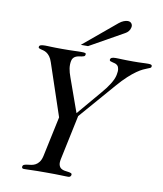

<svg xmlns="http://www.w3.org/2000/svg" viewBox="-95 -967 889 1046"><g transform="rotate(10 349.0 -444.0)"><path d="M297.9 -85.9Q293.5 -64.5 297.4 -52.5Q301.3 -40.5 309.8 -34.7Q318.4 -28.8 329.3 -27.1Q340.3 -25.4 349.9 -24.2Q359.4 -22.9 365.2 -20.3Q371.1 -17.6 369.6 -9.8Q368.7 -5.4 365 -1.7Q361.3 2 354.5 2Q345.2 2 335.4 1.7Q325.7 1.5 312 1Q298.3 0.5 279.1 0.2Q259.8 0 231.9 0Q203.6 0 184.3 0.2Q165 0.5 151.1 1Q137.2 1.5 127.2 1.7Q117.2 2 108.4 2Q101.6 2 99.1 -1.7Q96.7 -5.4 97.7 -9.8Q99.1 -17.6 106.2 -20.3Q113.3 -22.9 123.3 -24.2Q133.3 -25.4 145 -27.1Q156.7 -28.8 167.7 -34.7Q178.7 -40.5 187.7 -52.5Q196.8 -64.5 201.7 -85.9L249 -308.1L152.3 -596.2Q146 -615.7 137.2 -627.2Q128.4 -638.7 119.1 -644.5Q109.9 -650.4 101.1 -652.6Q92.3 -654.8 85.7 -656.5Q79.1 -658.2 75.7 -660.4Q72.3 -662.6 73.7 -668.9Q74.7 -674.8 82.3 -677.5Q89.8 -680.2 106.4 -680.2Q112.8 -680.2 120.6 -679.9Q128.4 -679.7 139.2 -679.2Q149.9 -678.7 164.8 -678.5Q179.7 -678.2 199.7 -678.2Q223.1 -678.2 238.8 -678.5Q254.4 -678.7 265.6 -679.2Q276.9 -679.7 285.6 -679.9Q294.4 -680.2 304.2 -680.2Q322.8 -680.2 328.1 -678.2Q333.5 -676.3 331.5 -668Q330.6 -662.1 325.4 -659.9Q320.3 -657.7 313.2 -656.5Q306.2 -655.3 297.9 -654.1Q289.6 -652.8 282 -649.7Q274.4 -646.5 268.3 -640.1Q262.2 -633.8 259.8 -622.1Q255.9 -601.6 259 -580.6Q262.2 -559.6 272 -533.2L338.4 -347.2L454.1 -483.9Q478.5 -511.7 495.8 -539.8Q513.2 -567.9 517.6 -589.8Q522 -610.8 520 -623Q518.1 -635.3 512.2 -641.6Q506.3 -647.9 498.5 -650.4Q490.7 -652.8 483.6 -654.3Q476.6 -655.8 471.4 -658Q466.3 -660.2 466.8 -666Q467.8 -673.3 474.6 -676.8Q481.4 -680.2 497.1 -680.2Q504.9 -680.2 512.9 -679.9Q521 -679.7 531.5 -679.2Q542 -678.7 556.9 -678.5Q571.8 -678.2 593.8 -678.2Q609.9 -678.2 621.6 -678.5Q633.3 -678.7 642.8 -679.2Q652.3 -679.7 660.4 -679.9Q668.5 -680.2 677.2 -680.2Q689.9 -680.2 694.3 -677Q698.7 -673.8 697.3 -667Q696.3 -662.1 691.2 -659.7Q686 -657.2 676.5 -653.8Q667 -650.4 653.1 -643.8Q639.2 -637.2 619.9 -623.8Q600.6 -610.4 576.2 -588.1Q551.8 -565.9 521.5 -530.8L350.1 -333ZM296.9 -717.8 479.5 -870.1Q492.2 -880.4 504.6 -885.3Q517.1 -890.1 526.9 -890.1Q540.5 -890.1 547.6 -880.9Q554.7 -871.6 551.8 -858.9Q549.3 -846.7 542 -837.6Q534.7 -828.6 524.4 -823.2L336.9 -717.8Z"/></g></svg>

Font: XB Zar
Style: Italic
Weight: 400
Italic angle: -12°
Designer: Behnam
Foundry: Irmug
Version: Version 8.005 2009